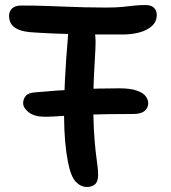

<svg xmlns="http://www.w3.org/2000/svg" viewBox="-20 -730 678 763"><path d="M159 -266Q117 -266 94.5 -283.5Q72 -301 72 -320Q72 -336 82 -348.5Q92 -361 120 -363Q207 -371 289 -375Q371 -379 455 -379Q498 -379 523.5 -370Q549 -361 559 -347.5Q569 -334 569 -320Q569 -301 554.5 -289Q540 -277 509 -277Q401 -277 333 -274.5Q265 -272 225 -269Q185 -266 159 -266ZM325 13Q301 13 281 -8Q261 -29 250 -87Q243 -122 239 -166.5Q235 -211 234.5 -271Q234 -331 238 -411Q242 -491 251 -597Q253 -622 265 -637Q277 -652 297 -652Q335 -652 349 -625Q363 -598 359 -532Q352 -424 351 -347Q350 -270 353 -217Q356 -164 360 -129.5Q364 -95 367 -73.5Q370 -52 370 -36Q370 -9 358 2Q346 13 325 13ZM470 -593Q415 -593 370 -593Q325 -593 284 -594Q243 -595 202.5 -596.5Q162 -598 116 -601Q76 -603 54.5 -612Q33 -621 24.5 -635Q16 -649 16 -667Q16 -684 27.5 -696Q39 -708 65 -708Q118 -708 161 -706.5Q204 -705 242 -703.5Q280 -702 318 -701Q356 -700 400 -700Q441 -700 466 -702.5Q491 -705 512 -707.5Q533 -710 558 -710Q581 -710 592 -699Q603 -688 603 -671Q603 -644 583.5 -626.5Q564 -609 533.5 -601Q503 -593 470 -593Z"/></svg>

Font: Shantell Sans Medium
Style: Regular
Weight: 500
Designer: Stephen Nixon, Anya Danilova, Shantell Martin
Foundry: Arrow Type
Version: Version 1.011;[c5ecc13dd]